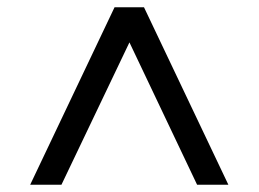

<svg xmlns="http://www.w3.org/2000/svg" viewBox="-20 -648 711 528"><path d="M63 -140 295 -628H376L608 -140H522L320 -565H352L149 -140Z"/></svg>

Font: Nunito Sans 10pt SemiExpanded SemiBold
Style: Regular
Weight: 600
Width: 6
Designer: Vernon Adams
Foundry: Vernon Adams
Version: Version 3.101;gftools[0.9.27]